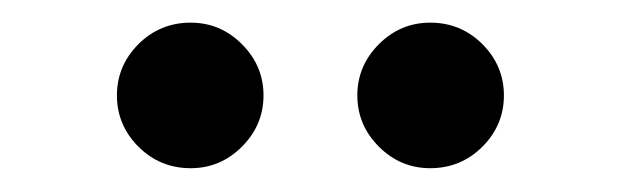

<svg xmlns="http://www.w3.org/2000/svg" viewBox="-20 -708 540 167"><path d="M354.2 -561.7Q328.3 -561.7 309.6 -580.4Q290.8 -599.2 290.8 -625Q290.8 -650.8 309.6 -669.6Q328.3 -688.3 354.2 -688.3Q380.8 -688.3 399.6 -669.6Q418.3 -650.8 418.3 -625Q418.3 -599.2 399.6 -580.4Q380.8 -561.7 354.2 -561.7ZM145.8 -561.7Q119.2 -561.7 100.4 -580.4Q81.7 -599.2 81.7 -625Q81.7 -650.8 100.4 -669.6Q119.2 -688.3 145.8 -688.3Q171.7 -688.3 190.4 -669.6Q209.2 -650.8 209.2 -625Q209.2 -599.2 190.4 -580.4Q171.7 -561.7 145.8 -561.7Z"/></svg>

Font: Funnel Sans Medium
Style: Regular
Weight: 500
Version: Version 1.000; Beta; Release 5; Build 24; ttfautohint (v1.8.